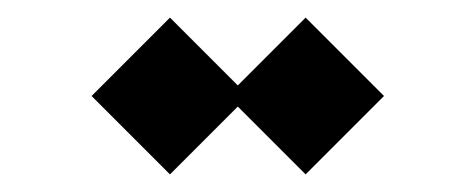

<svg xmlns="http://www.w3.org/2000/svg" viewBox="-20 -876 540 218"><path d="M84 -767 173 -856 250 -779 327 -856 416 -767 327 -678 250 -755 173 -678Z"/></svg>

Font: Trickster
Style: Regular
Weight: 400
Designer: Jean-Baptiste Morizot
Foundry: Jean-Baptiste Morizot
Version: Version 2.000;PS 2.0;hotconv 1.0.88;makeotf.lib2.5.647800